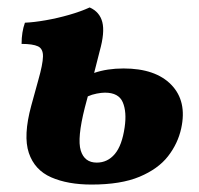

<svg xmlns="http://www.w3.org/2000/svg" viewBox="-20 -487 534 516"><path d="M226 9Q162 9 117.5 -10.5Q73 -30 57.5 -76Q42 -122 64 -203L83 -272Q95 -314 95.5 -335Q96 -356 82 -362.5Q68 -369 38 -369Q38 -401 47 -426Q71 -427 102.5 -432.5Q134 -438 165.5 -447Q197 -456 221 -467Q248 -455 255 -427.5Q262 -400 248 -350L233 -291Q268 -303 312 -303Q398 -303 440.5 -259Q483 -215 467 -142Q458 -101 431.5 -67Q405 -33 355 -12Q305 9 226 9ZM208 -198Q187 -115 197 -82.5Q207 -50 240 -50Q269 -50 288.5 -73Q308 -96 315 -145Q321 -186 310 -212Q299 -238 262 -238Q253 -238 240 -235.5Q227 -233 216 -228Z"/></svg>

Font: Vollkorn
Style: Bold Italic
Weight: 700
Italic angle: -11°
Designer: Friedrich Althausen
Foundry: Friedrich Althausen
Version: Version 5.000; ttfautohint (v1.8.3)